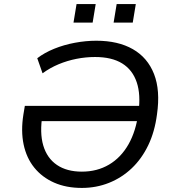

<svg xmlns="http://www.w3.org/2000/svg" viewBox="-20 -914 855 943"><path d="M382 9Q305 9 246 -17Q187 -43 148.5 -90.5Q110 -138 96 -204.5Q82 -271 95 -352L102 -394H709L699 -319H153L189 -353Q174 -262 192.5 -199.5Q211 -137 259.5 -104Q308 -71 382 -71Q457 -71 515.5 -105.5Q574 -140 611 -205Q648 -270 660 -362Q672 -449 651.5 -510Q631 -571 580 -602.5Q529 -634 447 -634Q401 -634 355.5 -625Q310 -616 268 -598.5Q226 -581 189 -554L163 -628Q198 -655 246 -674.5Q294 -694 348 -704Q402 -714 453 -714Q560 -714 632.5 -672.5Q705 -631 736.5 -550.5Q768 -470 751 -352Q740 -267 708 -200.5Q676 -134 627 -87.5Q578 -41 515.5 -16Q453 9 382 9ZM538 -803 553 -894H647L632 -803ZM341 -803 356 -894H450L435 -803Z"/></svg>

Font: Nunito Sans 7pt
Style: Italic
Weight: 400
Italic angle: -9°
Designer: Vernon Adams
Foundry: Vernon Adams
Version: Version 3.101;gftools[0.9.27]